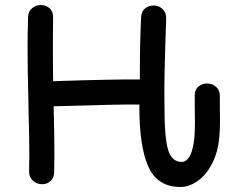

<svg xmlns="http://www.w3.org/2000/svg" viewBox="-20 -735 920 766"><path d="M700 11Q734 11 768 -12.5Q802 -36 826 -82Q850 -128 855 -190Q859 -229 857 -307V-350Q858 -374 842.5 -388Q827 -402 806 -402Q787 -402 772 -390Q757 -378 757 -356V-305Q759 -239 756 -193Q752 -142 739 -116Q725 -89 705 -89Q667 -89 652 -133Q643 -161 639.5 -207Q636 -253 636 -327Q634 -406 643 -660Q644 -684 629 -698.5Q614 -713 594 -713Q573 -713 558.5 -701Q544 -689 543 -666Q538 -559 538 -456V-418Q428 -419 192 -411Q191 -460 191 -547Q191 -628 192 -664Q193 -688 178.5 -701.5Q164 -715 143 -715Q124 -715 108.5 -702.5Q93 -690 92 -668Q90 -598 90 -546Q90 -460 93 -347L94 -291Q97 -183 97 -113L96 -51Q96 -28 111.5 -14Q127 0 148 0Q168 0 182 -13Q196 -26 196 -49L197 -119Q197 -199 194 -311Q451 -319 536 -318Q535 -153 571.5 -71Q608 11 700 11Z"/></svg>

Font: Balsamiq Sans
Style: Regular
Weight: 400
Designer: Michael Angeles
Foundry: Balsamiq SRL
Version: Version 1.020; ttfautohint (v1.8.4.7-5d5b);gftools[0.9.26]